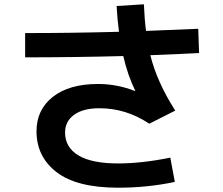

<svg xmlns="http://www.w3.org/2000/svg" viewBox="-20 -824 1040 894"><path d="M609 -400 610 -401Q575 -472 554 -563Q323 -557 97 -557V-670Q314 -670 534 -676Q526 -737 523 -796L650 -804Q653 -732 660 -680Q820 -686 903 -690L907 -577Q832 -573 680 -567Q711 -442 796 -309L675 -248Q567 -320 443 -320Q367 -320 325 -289.5Q283 -259 283 -207Q283 -138 345 -100.5Q407 -63 530 -63Q640 -63 773 -90L794 23Q667 50 530 50Q338 50 244 -22Q150 -94 150 -213Q150 -313 226 -373Q302 -433 437 -433Q525 -433 609 -400Z"/></svg>

Font: M PLUS 1p
Style: Bold
Weight: 700
Version: Version 1.062